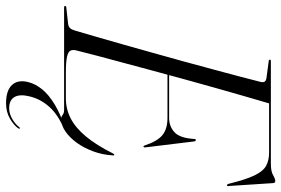

<svg xmlns="http://www.w3.org/2000/svg" viewBox="-176 -584 952 650"><g transform="rotate(90 300.0 -259.0)"><path d="M210 -355.5H374.5Q402.5 -355.5 422.5 -373.5Q442.5 -391.5 445.5 -441Q445.5 -443 446.5 -444.5Q447.5 -446 449 -446Q451 -446 452.2 -444.5Q453.5 -443 454 -438.5L473.5 -278.5Q474 -273.5 474 -271.8Q474 -270 472 -269Q470.5 -268.5 469.5 -269.2Q468.5 -270 467.5 -272.5Q453.5 -315.5 432.5 -332.8Q411.5 -350 374 -350H208.5ZM348 0H0.5Q-2 0 -3.5 -0.8Q-5 -1.5 -5 -3Q-5 -5 -3.5 -6.2Q-2 -7.5 1 -7.5L55 -13.5Q65 -14.5 70.2 -20.2Q75.5 -26 78.5 -37Q88 -69 100.2 -111Q112.5 -153 126 -201.2Q139.5 -249.5 154 -300.8Q168.5 -352 182.5 -403.2Q196.5 -454.5 209.5 -502.8Q222.5 -551 233.5 -592.5Q244.5 -634 252.5 -666Q254.5 -675.5 250.8 -679.8Q247 -684 240 -685L183.5 -692.5Q179 -693 178 -694Q177 -695 177 -696.5Q177 -698.5 178.2 -699.2Q179.5 -700 181.5 -700H529.5Q555 -700 567.8 -707.5Q580.5 -715 588 -715Q595 -715 595 -706L604.5 -560.5Q605.5 -556 605 -553.8Q604.5 -551.5 602.5 -551.5Q601 -551.5 599.5 -552.8Q598 -554 597 -558Q583 -615 569 -644.2Q555 -673.5 536.5 -683.8Q518 -694 491.5 -694H325Q313.5 -655 300 -608.2Q286.5 -561.5 272 -510Q257.5 -458.5 243 -405.8Q228.5 -353 214.5 -301Q200.5 -249 187.8 -201.5Q175 -154 164.2 -113.5Q153.5 -73 146 -42.5Q142.5 -29.5 146.5 -21.5Q150.5 -13.5 167.5 -9.8Q184.5 -6 220 -6H308.5Q344.5 -6 376.2 -22.5Q408 -39 437.2 -74.2Q466.5 -109.5 494.5 -165.5Q497 -170 499 -170Q502 -170 501 -164Q499 -129.5 487.2 -98Q475.5 -66.5 457.8 -42.2Q440 -18 419.2 -4Q398.5 10 378.5 10Q370.5 10 364 5Q357.5 0 348 0ZM412 -4.5 413.5 -0.5Q364.5 19.5 337.5 49.2Q310.5 79 301.5 116Q293 150 303.5 168Q314 186 341.5 186Q359 186 376.5 176.2Q394 166.5 404.5 153Q406 151 407.2 150.2Q408.5 149.5 410 150Q411 150.5 410.8 152Q410.5 153.5 409 156Q398 171 375.8 183.8Q353.5 196.5 324.5 196.5Q281.5 196.5 262.8 176.5Q244 156.5 253 121Q259 97 277.5 74.2Q296 51.5 329.2 31.5Q362.5 11.5 412 -4.5Z"/></g></svg>

Font: Fraunces 120pt Light
Style: Italic
Weight: 300
Italic angle: -16°
Version: Version 1.000;[b76b70a41]